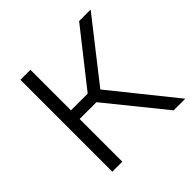

<svg xmlns="http://www.w3.org/2000/svg" viewBox="-145 -671 800 800"><g transform="rotate(-45 255.0 -271.0)"><path d="M80 0V-541.5H139V-302.5H237.5L426 -541.5H494L287 -277.5L510 0H441.5L238 -251.5H139V0Z"/></g></svg>

Font: Encode Sans Lt
Style: Regular
Weight: 300
Designer: Multiple Designers
Foundry: Impallari Type
Version: Version 3.002; ttfautohint (v1.8.3) -l 8 -r 50 -G 200 -x 14 